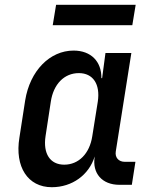

<svg xmlns="http://www.w3.org/2000/svg" viewBox="-20 -771 640 801"><path d="M200 -666H532L546 -751H214ZM196 10C281 10 351 -41 375 -118V-117C364 -48 406 0 478 0H530L545 -96H500C475 -96 459 -114 463 -139L528 -550H420L406 -445H403C404 -514 360 -560 287 -560C188 -560 105 -476 85 -352L61 -197C41 -75 96 10 196 10ZM248 -84C189 -84 159 -130 170 -203L192 -347C203 -420 248 -466 309 -466C368 -466 399 -420 388 -347L365 -203C354 -130 308 -84 248 -84Z"/></svg>

Font: JetBrains Mono SemiBold
Style: Italic
Weight: 472
Italic angle: -9°
Monospace: yes
Designer: Philipp Nurullin, Konstantin Bulenkov
Foundry: JetBrains
Version: Version 2.305